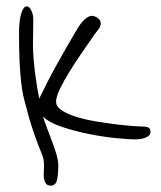

<svg xmlns="http://www.w3.org/2000/svg" viewBox="-20 -552 508 606"><path d="M455 -135Q455 -125 441.5 -118.5Q428 -112 406 -112Q387 -112 346.5 -116Q306 -120 261 -129Q216 -138 175.5 -151.5Q135 -165 116 -184Q118 -176 123 -162.5Q128 -149 134 -133Q145 -105 154.5 -76.5Q164 -48 164 -31Q164 1 159.5 17.5Q155 34 140 34Q128 34 123 24Q118 14 118 0Q118 -1 118 -5Q118 -9 119 -28Q119 -36 118 -44Q117 -52 115 -58Q99 -97 85.5 -136.5Q72 -176 60 -224Q57 -234 53.5 -249.5Q50 -265 47 -290.5Q44 -316 42 -353.5Q40 -391 40 -445Q40 -487 47 -509.5Q54 -532 64 -532Q73 -532 79 -518.5Q85 -505 85 -493Q85 -460 84.5 -442Q84 -424 84 -416Q84 -385 87 -354.5Q90 -324 94 -298Q98 -268 104 -241Q116 -266 130.5 -294.5Q145 -323 161 -351.5Q177 -380 193 -408Q209 -436 224 -461Q234 -478 246.5 -490Q259 -502 270 -502Q278 -502 288 -495.5Q298 -489 298 -478Q298 -475 297 -471.5Q296 -468 295 -466Q290 -458 283.5 -450Q277 -442 272 -434Q256 -411 236 -382Q216 -353 198.5 -324.5Q181 -296 169 -271Q157 -246 157 -231Q157 -215 176 -203Q195 -191 223 -182.5Q251 -174 284.5 -168.5Q318 -163 347 -159.5Q376 -156 396.5 -154.5Q417 -153 419 -153Q442 -153 448.5 -149.5Q455 -146 455 -135Z"/></svg>

Font: Reenie Beanie
Style: Regular
Weight: 500
Designer: James Grieshaber
Foundry: James Grieshaber
Version: Version 1.000